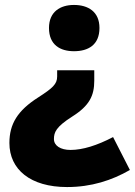

<svg xmlns="http://www.w3.org/2000/svg" viewBox="-20 -583 545 776"><path d="M382 -470C382 -536 336 -563 279 -563C224 -563 178 -536 178 -470C178 -401 224 -376 279 -376C336 -376 382 -401 382 -470ZM361 -257V-299H211V-274C211 -243 193 -227 134 -189C51 -136 18 -82 18 -5C18 102 103 173 251 173C349 173 432 146 505 104L437 -29C372 5 314 23 265 23C225 23 198 6 198 -21C198 -48 206 -70 272 -112C342 -156 361 -197 361 -257Z"/></svg>

Font: Noto Sans Lao Looped Black
Style: Regular
Weight: 900
Designer: Mark Frömberg, Ben Mitchell
Foundry: The Fontpad Ltd
Version: Version 1.002